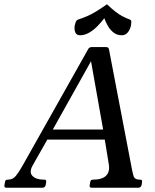

<svg xmlns="http://www.w3.org/2000/svg" viewBox="-55 -881 729 901"><path d="M562 -97.8Q566.2 -73.8 571.4 -55.9Q576.5 -38 600.5 -38Q609.5 -38 611 -34.5Q612.5 -31 611.5 -25L609.5 -13Q606.5 0 593.5 0H376Q363 0 366 -13L368 -25Q369 -31 371.5 -34.5Q374 -38 383 -38Q424 -38 442.8 -56.5Q461.5 -75 455.5 -110.5L434 -242.5L455 -226H150.5L176.8 -243.2L98.2 -104.5Q80.5 -72.8 97.4 -55.4Q114.2 -38 150.5 -38Q159.5 -38 161 -34.5Q162.5 -31 161.5 -25L159.5 -13Q156.5 0 143.5 0H-24Q-37 0 -34 -13L-32 -25Q-31 -31 -28.5 -34.5Q-26 -38 -17 -38Q4.8 -38 19.5 -55.8Q34.2 -73.5 50 -102.2L358 -649Q363 -660 375 -660H443.5Q454.5 -660 456.5 -649ZM186 -261 186.5 -273H436L432 -256L368.2 -615.8H384.5ZM434.5 -795.5Q420.2 -776.8 402.4 -758.4Q384.5 -740 363.5 -727.8Q342.5 -715.5 320.5 -715.5Q303.5 -715.5 298 -729.9Q292.5 -744.2 296 -763.2Q298 -772 300.8 -778.8Q303.5 -785.5 310.2 -788.8Q334.5 -796.8 353.5 -805Q372.5 -813.2 394.1 -826.1Q415.8 -839 447 -861Q470.2 -839 486.9 -826.1Q503.5 -813.2 519 -805Q534.5 -796.8 555.5 -788.8Q561.2 -785.5 561.2 -778.8Q561.2 -772 560 -763.2Q556.5 -744.2 545.4 -729.9Q534.2 -715.5 516.8 -715.5Q494.5 -715.5 478.5 -727.8Q462.5 -740 451.8 -758.4Q441 -776.8 434.5 -795.5Z"/></svg>

Font: Young Serif Light
Style: Italic
Weight: 300
Italic angle: -10.979°
Designer: Bastien Sozeau
Foundry: NBR — Bastien Sozeau
Version: Version 5.001